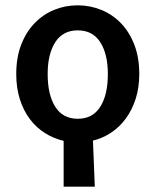

<svg xmlns="http://www.w3.org/2000/svg" viewBox="-20 -523 584 721"><path d="M272 -77Q328 -77 356.5 -122Q385 -167 385 -245Q385 -320 356.5 -364.5Q328 -409 272 -409Q216 -409 187.5 -364.5Q159 -320 159 -245Q159 -167 187.5 -122Q216 -77 272 -77ZM219 178V6Q181 -3 148.5 -23.5Q116 -44 92 -76Q68 -108 54.5 -150.5Q41 -193 41 -245Q41 -307 59.5 -355Q78 -403 110 -436Q142 -469 183.5 -486Q225 -503 272 -503Q318 -503 360 -486Q402 -469 434 -436Q466 -403 484.5 -355Q503 -307 503 -245Q503 -194 489.5 -152Q476 -110 452.5 -78Q429 -46 397.5 -25Q366 -4 329 5Q331 50 332.5 90Q334 130 336 178Z"/></svg>

Font: Giro Sans Semibold
Style: Regular
Weight: 600
Designer: Paul D. Hunt
Foundry: Adobe Systems Incorporated
Version: Version 1.000;PS 1.0;hotconv 1.0.88;makeotf.lib2.5.647800